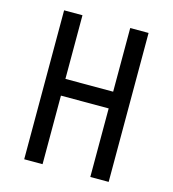

<svg xmlns="http://www.w3.org/2000/svg" viewBox="-109 -820 817 909"><g transform="rotate(15 300.0 -365.0)"><path d="M93 0V-730H183V-418H417V-730H507V0H417V-336H183V0Z"/></g></svg>

Font: JetBrainsMono NFM
Style: Regular
Weight: 400
Monospace: yes
Designer: Philipp Nurullin, Konstantin Bulenkov
Foundry: JetBrains
Version: Version 2.304; ttfautohint (v1.8.4.7-5d5b);Nerd Fonts 3.3.0